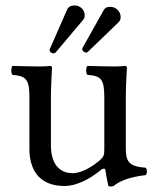

<svg xmlns="http://www.w3.org/2000/svg" viewBox="-20 -673 571 705"><path d="M217 10C256 10 303 -10 352 -50C357 -54 366 -56 367 -49C370 -24 378 10 378 10C386 13 391 12 397 10C419 -8 454 -23 515 -30C521 -36 521 -51 515 -57C451 -62 442 -81 442 -130V-322C442 -352 446 -425 446 -425C446 -428 443 -431 438 -431C433 -430 418 -429 403 -429C371 -429 335 -430 301 -431C295 -425 295 -404 301 -398C350 -395 363 -383 363 -317V-124C363 -105 361 -97 347 -85C310 -53 272 -37 247 -37C217 -37 167 -51 167 -140V-322C167 -352 171 -425 171 -425C171 -428 168 -431 163 -431C158 -430 143 -429 128 -429C96 -429 60 -430 26 -431C20 -425 20 -404 26 -398C74 -394 88 -383 88 -318V-126C88 -57 118 10 217 10ZM423 -611C423 -630 406 -648 385 -648C373 -648 366 -645 361 -636L283 -497C282 -496 282 -494 282 -493C282 -485 291 -480 296 -480C298 -480 300 -480 302 -482L416 -592C422 -598 423 -605 423 -611ZM291 -617C291 -638 274 -653 253 -653C249 -653 233 -652 227 -639L163 -493C162 -492 162 -491 162 -490C162 -482 170 -477 176 -477C179 -477 182 -478 184 -480L286 -601C290 -606 291 -612 291 -617Z"/></svg>

Font: Libertinus Math
Style: Regular
Weight: 400
Designer: Philipp H. Poll, Khaled Hosny
Foundry: Caleb Maclennan
Version: Version 7.050;RELEASE